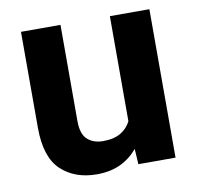

<svg xmlns="http://www.w3.org/2000/svg" viewBox="-66 -596 691 673"><g transform="rotate(-10 280.0 -259.0)"><path d="M375.5 0 372.1 -55.2Q347.2 -24.4 311 -7.3Q274.9 9.8 226.6 9.8Q148.4 9.8 99.6 -36.1Q50.8 -82 50.8 -187V-528.3H191.4V-186Q191.4 -139.2 212.9 -120.1Q234.4 -101.1 268.1 -101.1Q307.1 -101.1 331.1 -115.5Q355 -129.9 367.2 -154.3V-528.3H507.8V0Z"/></g></svg>

Font: Vazirmatn RD
Style: Bold
Weight: 700
Designer: Saber Rastikerdar
Foundry: Saber Rastikerdar
Version: Version 32.102